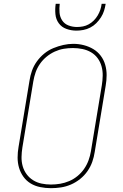

<svg xmlns="http://www.w3.org/2000/svg" viewBox="-20 -975 640 1003"><path d="M246 8Q218 8 190.5 2.5Q163 -3 140.5 -16.5Q118 -30 102.5 -51.5Q87 -73 79.5 -98.5Q72 -124 72 -152Q72 -180 77 -208L134 -553Q138 -580 147 -605.5Q156 -631 172.5 -654Q189 -677 211 -695Q233 -713 258.5 -723.5Q284 -734 310.5 -740Q337 -746 363 -746Q391 -746 418 -739Q445 -732 467.5 -718.5Q490 -705 506 -684Q522 -663 529.5 -637Q537 -611 537 -583Q537 -555 532 -527L475 -182Q471 -155 462 -129.5Q453 -104 437 -81Q421 -58 398.5 -40Q376 -22 350.5 -11Q325 0 298.5 4Q272 8 246 8Q246 8 246 8Q246 8 246 8ZM246 -11Q270 -11 294 -15Q318 -19 341.5 -29Q365 -39 385 -55.5Q405 -72 419.5 -93Q434 -114 442.5 -137.5Q451 -161 455 -185L512 -530Q516 -555 516.5 -580Q517 -605 510.5 -628.5Q504 -652 490 -671Q476 -690 455.5 -702Q435 -714 410.5 -719Q386 -724 361 -724Q336 -724 312.5 -720Q289 -716 266 -705.5Q243 -695 223 -678.5Q203 -662 188.5 -641Q174 -620 166 -597Q158 -574 154 -550L97 -205Q93 -180 92.5 -155Q92 -130 98.5 -107Q105 -84 119 -65Q133 -46 153 -33.5Q173 -21 197 -16Q221 -11 246 -11ZM379 -815Q352 -815 327 -824Q302 -833 287 -853.5Q272 -874 269.5 -901Q267 -928 271 -955H292Q289 -932 291 -909Q293 -886 305 -868Q317 -850 338 -842Q359 -834 382 -834Q398 -834 413.5 -837Q429 -840 443.5 -848Q458 -856 470 -868Q482 -880 490.5 -894.5Q499 -909 504 -924Q509 -939 511 -955H532Q529 -936 523.5 -918.5Q518 -901 507.5 -884.5Q497 -868 483 -854Q469 -840 451.5 -831Q434 -822 415.5 -818.5Q397 -815 379 -815Z"/></svg>

Font: Iosevka Curly Slab ThExObl
Style: Regular
Weight: 100
Width: 7
Italic angle: -9°
Monospace: yes
Designer: Belleve Invis
Foundry: Belleve Invis
Version: Version 11.1.0; ttfautohint (v1.8.3)